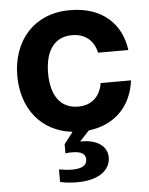

<svg xmlns="http://www.w3.org/2000/svg" viewBox="-54 -577 666 857"><g transform="rotate(-5 279.0 -148.0)"><path d="M257 236C362 236 407 189 407 138C407 87 362 56 293 56H286L329 10C450 -4 522 -85 536 -196H400C390 -136 352 -100 291 -100C209 -100 170 -164 170 -260C170 -356 209 -420 291 -420C349 -420 389 -387 400 -332H536C520 -450 437 -532 291 -532C128 -532 32 -415 32 -260C32 -116 114 -6 256 10L216 62V103C226 101 237 101 247 101C288 101 306 114 306 138C306 162 288 178 238 178C225 178 203 176 181 172V228C206 234 232 236 257 236Z"/></g></svg>

Font: Aspekta 650
Style: Regular
Weight: 650
Designer: Ivo Dolenc
Version: Version 2.000